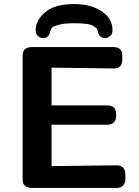

<svg xmlns="http://www.w3.org/2000/svg" viewBox="-20 -922 682 942"><path d="M155 -775Q155 -822 201.5 -862Q248 -902 344 -902Q426 -902 479 -866.5Q532 -831 532 -774Q532 -754 519.5 -744.5Q507 -735 496 -735Q473 -735 462 -758Q462 -759 459.5 -769.5Q457 -780 452.5 -784Q448 -788 437 -795Q426 -802 402 -805Q378 -808 342 -808Q297 -808 270.5 -801Q244 -794 237.5 -788.5Q231 -783 227 -769Q223 -755 222 -754Q213 -735 190 -735Q179 -735 167 -744.5Q155 -754 155 -775ZM91 -47V-644Q91 -671 102.5 -681Q114 -691 137 -691H535Q555 -691 565.5 -683Q576 -675 578 -667Q580 -659 580 -646V-630Q580 -586 538 -586Q525 -586 504 -586.5Q483 -587 409 -588Q335 -589 233 -590V-405H498Q510 -405 517 -404Q524 -403 532.5 -399Q541 -395 545.5 -384.5Q550 -374 550 -357Q550 -310 505 -310H233V-107L553 -111Q595 -110 595 -65V-44Q595 0 550 0H137Q116 0 105 -9Q94 -18 92.5 -26Q91 -34 91 -47Z"/></svg>

Font: CMU Sans Serif
Style: Bold
Weight: 700
Version: Version 0.7.0